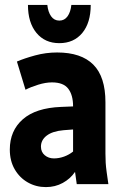

<svg xmlns="http://www.w3.org/2000/svg" viewBox="-20 -751 507 783"><path d="M20 -141Q20 -218 73 -264.5Q126 -311 229 -315L278 -317V-318Q278 -363 258.5 -389Q239 -415 192 -415Q166 -415 135.5 -405.5Q105 -396 84 -385L49 -500Q79 -513 123 -525Q167 -537 213 -537Q311 -537 360.5 -487.5Q410 -438 410 -334V-125Q410 -104 411 -87.5Q412 -71 415 -49L422 0H293L286 -50Q267 -22 236 -5Q205 12 167 12Q127 12 93.5 -7Q60 -26 40 -60.5Q20 -95 20 -141ZM147 -153Q147 -131 162.5 -118Q178 -105 200 -105Q221 -105 241.5 -112.5Q262 -120 278 -133V-223L239 -220Q194 -216 170.5 -198Q147 -180 147 -153ZM94 -731H173Q176 -702 188.5 -684.5Q201 -667 222 -667Q243 -667 255.5 -684.5Q268 -702 271 -731H350Q350 -658 315.5 -616.5Q281 -575 222 -575Q163 -575 128.5 -617Q94 -659 94 -731Z"/></svg>

Font: Radio Canada Condensed
Style: Bold
Weight: 700
Width: 3
Designer: Charles Daoud, Etienne Aubert Bonn, Alexandre Saumier Demers, Jacques Le Bailly
Foundry: Radio-Canada
Version: Version 2.104; ttfautohint (v1.8.4.7-5d5b);gftools[0.9.28.de